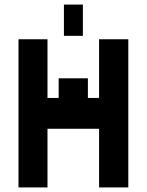

<svg xmlns="http://www.w3.org/2000/svg" viewBox="-20 -810 643 841"><path d="M61 11V-638H188V-381H237V-467H365V-381H414V-638H542V11H414V-246H188V11ZM260 -653V-790H343V-653Z"/></svg>

Font: Pixelify Sans
Style: Bold
Weight: 700
Designer: Stefie Justprince
Foundry: Typecalism Foundryline
Version: Version 1.000